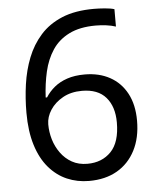

<svg xmlns="http://www.w3.org/2000/svg" viewBox="-53 -769 677 824"><g transform="rotate(-5 286.0 -357.0)"><path d="M55 -305Q55 -367 63.5 -427Q72 -487 93 -540.5Q114 -594 151 -635.5Q188 -677 244.5 -700.5Q301 -724 382 -724Q403 -724 428.5 -722Q454 -720 470 -715V-640Q452 -646 429.5 -649Q407 -652 384 -652Q315 -652 269 -629Q223 -606 196.5 -566Q170 -526 158 -474Q146 -422 143 -363H149Q164 -387 187 -406Q210 -425 242.5 -436Q275 -447 318 -447Q380 -447 426.5 -421.5Q473 -396 499 -347.5Q525 -299 525 -230Q525 -156 497 -102Q469 -48 418.5 -19Q368 10 298 10Q247 10 203 -9Q159 -28 125.5 -67Q92 -106 73.5 -165.5Q55 -225 55 -305ZM297 -64Q360 -64 399 -104.5Q438 -145 438 -230Q438 -298 403.5 -338Q369 -378 300 -378Q253 -378 218 -358.5Q183 -339 163.5 -309Q144 -279 144 -247Q144 -214 153.5 -182Q163 -150 182.5 -123Q202 -96 230.5 -80Q259 -64 297 -64Z"/></g></svg>

Font: uguzrati15
Style: Book
Weight: 400
Designer: Jelle Bosma - Monotype Design Team, Universal Thirst
Foundry: Monotype Imaging Inc.
Version: Version 2.106